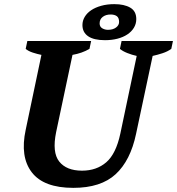

<svg xmlns="http://www.w3.org/2000/svg" viewBox="-20 -898 855 927"><path d="M112 -700H420L412 -662Q376 -641 330 -633L251 -260Q231 -162 266 -118Q301 -74 376 -74Q446 -74 493 -114.5Q540 -155 561 -253L640 -628Q617 -633 594.5 -642Q572 -651 559 -662L567 -700H815L807 -662Q789 -649 764.5 -641Q740 -633 717 -628L637 -252Q610 -123 538.5 -57Q467 9 334 9Q191 9 133.5 -66Q76 -141 104 -271L180 -633Q160 -637 138.5 -644Q117 -651 104 -662ZM378 -777Q378 -798 389 -816.5Q400 -835 420 -848.5Q440 -862 468.5 -870Q497 -878 532 -878Q580 -878 609 -861Q638 -844 638 -806Q638 -783 626.5 -764Q615 -745 594.5 -731.5Q574 -718 546.5 -711Q519 -704 487 -704Q433 -704 405.5 -723Q378 -742 378 -777ZM461 -785Q461 -769 473.5 -761.5Q486 -754 501 -754Q525 -754 540 -765Q555 -776 555 -792Q555 -812 544 -820Q533 -828 514 -828Q491 -828 476 -816.5Q461 -805 461 -785Z"/></svg>

Font: PT Serif
Style: Bold Italic
Weight: 700
Italic angle: -12°
Designer: A.Korolkova, O.Umpeleva, V.Yefimov
Foundry: ParaType Ltd
Version: Version 1.000W OFL